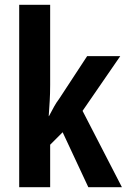

<svg xmlns="http://www.w3.org/2000/svg" viewBox="-20 -780 528 800"><path d="M189 -426V-760H60V0H189V-177L241 -229L348 0H488L324 -318L481 -546H343L227 -369C209 -345 203 -331 184 -296H183C186 -343 189 -375 189 -426Z"/></svg>

Font: Noto Sans Malayalam ExtraCondensed
Style: Bold
Weight: 700
Width: 2
Designer: Jelle Bosma - Monotype Design Team
Foundry: Monotype Imaging Inc.
Version: Version 2.104